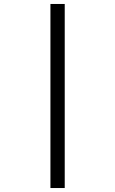

<svg xmlns="http://www.w3.org/2000/svg" viewBox="-20 -812 580 967"><path d="M234 -792H306V135H234Z"/></svg>

Font: lsinhala85
Style: Book
Weight: 400
Designer: Jelle Bosma - Monotype Design Team
Foundry: Monotype Imaging Inc.
Version: Version 2.003